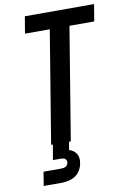

<svg xmlns="http://www.w3.org/2000/svg" viewBox="-102 -795 716 1076"><g transform="rotate(-10 256.0 -257.5)"><path d="M138 0 243 -639H102L118 -735H512L496 -639H355L250 0ZM57 220 70 141H170Q176 141 182.5 140Q189 139 195 136Q201 133 205 127.5Q209 122 210 116Q211 110 209.5 103.5Q208 97 203.5 93Q199 89 192.5 87.5Q186 86 179 86H133L148 0H240L232 46Q245 50 256 58Q267 66 273.5 77Q280 88 281.5 102Q283 116 280 130Q277 150 266 169Q255 188 237 199.5Q219 211 198 215.5Q177 220 157 220Z"/></g></svg>

Font: Iosevka
Style: Bold Italic
Weight: 700
Italic angle: -9°
Monospace: yes
Designer: Belleve Invis
Foundry: Belleve Invis
Version: Version 32.5.0; ttfautohint (v1.8.4)